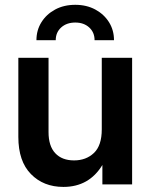

<svg xmlns="http://www.w3.org/2000/svg" viewBox="-20 -751 613 782"><path d="M238.3 10.3Q157.2 10.3 106 -42Q54.7 -94.2 54.7 -193.4V-515.6H177.7V-212.9Q177.7 -156.2 205.1 -127Q232.4 -97.7 281.7 -97.7Q330.6 -97.7 362.5 -127.9Q394.5 -158.2 394.5 -224.1V-515.6H518.1V0H397V-79.1Q342.8 10.3 238.3 10.3ZM286.6 -731.4Q332.5 -731.4 368.2 -712.2Q403.8 -692.9 424.1 -660.4Q444.3 -627.9 444.3 -587.4H365.2Q365.2 -619.1 343.3 -639.2Q321.3 -659.2 286.6 -659.2Q251.5 -659.2 229.2 -639.2Q207 -619.1 207 -587.4H128.4Q128.4 -627.9 148.7 -660.4Q168.9 -692.9 204.6 -712.2Q240.2 -731.4 286.6 -731.4Z"/></svg>

Font: Inter Display SemiBold
Style: Regular
Weight: 600
Designer: Rasmus Andersson
Foundry: rsms
Version: Version 4.001;git-9221beed3